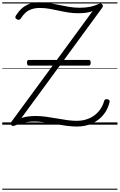

<svg xmlns="http://www.w3.org/2000/svg" viewBox="-20 -1112 1068 1713"><path d="M666 17Q622 17 571 10Q520 3 468 -6Q416 -15 367.5 -22Q319 -29 279 -28Q245 -27 217.5 -22.5Q190 -18 166 -11Q142 -4 116 7Q103 13 95 11.5Q87 10 81 5Q75 -3 75 -10.5Q75 -18 83 -27L450 -527H236Q221 -527 221 -553Q221 -565 224.5 -571Q228 -577 236 -577H487L806 -1013Q781 -1003 749.5 -998.5Q718 -994 677 -994Q632 -994 588 -1001Q544 -1008 502 -1017.5Q460 -1027 418.5 -1034Q377 -1041 336 -1041Q294 -1041 262 -1030Q230 -1019 207 -998Q184 -977 166 -948Q161 -939 152 -936Q143 -933 130 -940Q118 -947 117 -955.5Q116 -964 123 -975Q146 -1011 175 -1037Q204 -1063 243 -1077.5Q282 -1092 334 -1092Q379 -1092 422.5 -1084.5Q466 -1077 509 -1067.5Q552 -1058 597.5 -1050.5Q643 -1043 689 -1043Q744 -1043 783 -1051Q822 -1059 854 -1074Q865 -1079 873 -1081Q881 -1083 889 -1075Q900 -1066 898 -1057.5Q896 -1049 889 -1039L551 -577H774Q789 -577 789 -553Q789 -542 785.5 -534.5Q782 -527 774 -527H514L171 -59Q201 -69 231.5 -73Q262 -77 297 -77Q343 -77 390.5 -70.5Q438 -64 485.5 -55.5Q533 -47 578.5 -40.5Q624 -34 665 -34Q724 -34 773.5 -55Q823 -76 858.5 -116Q894 -156 910 -213Q914 -223 921 -226Q928 -229 941 -226Q953 -222 956.5 -216Q960 -210 957 -199Q941 -133 900 -84.5Q859 -36 799 -9.5Q739 17 666 17ZM0 571H1028V581H0ZM0 -20H1028V0H0ZM0 -505H1028V-500H0ZM0 -1091H1028V-1081H0Z"/></svg>

Font: Playwrite PT Guides
Style: Regular
Weight: 400
Designer: Veronika Burian, José Scaglione
Foundry: TypeTogether
Version: Version 1.003